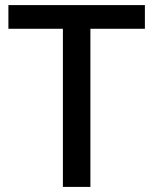

<svg xmlns="http://www.w3.org/2000/svg" viewBox="-20 -734 602 754"><path d="M335 0H227V-621H13V-714H549V-621H335Z"/></svg>

Font: Noto Sans Lao Medium
Style: Regular
Weight: 500
Designer: Monotype Design Team
Foundry: Monotype Imaging Inc.
Version: Version 2.003; ttfautohint (v1.8.4.7-5d5b)